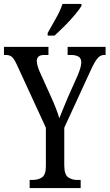

<svg xmlns="http://www.w3.org/2000/svg" viewBox="-23 -951 554 971"><path d="M127 0V-41H142Q170 -41 189.5 -54Q209 -67 209 -111V-305L64 -620Q51 -649 39.5 -661Q28 -673 7 -673H-3V-714H222V-673H201Q179 -673 171 -664Q163 -655 163 -643Q163 -632 167.5 -616.5Q172 -601 177 -590L236 -459Q250 -429 260 -402.5Q270 -376 277 -353Q285 -373 296 -400Q307 -427 320 -458L370 -570Q378 -589 383 -606Q388 -623 388 -635Q388 -657 373.5 -665Q359 -673 336 -673H319V-714H511V-673H503Q485 -673 470.5 -656.5Q456 -640 436 -596L302 -305V-116Q302 -68 321.5 -54.5Q341 -41 367 -41H385V0ZM218 -784Q239 -822 260.5 -859.5Q282 -897 293 -931H389V-921Q379 -904 356 -876.5Q333 -849 305 -821Q277 -793 253 -771H218Z"/></svg>

Font: Noto Serif Hebrew ExtraCondensed
Style: Regular
Weight: 400
Width: 2
Designer: Monotype Design Team
Foundry: Monotype Imaging Inc.
Version: Version 2.004; ttfautohint (v1.8.4.7-5d5b)